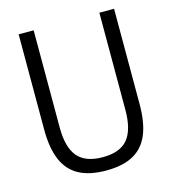

<svg xmlns="http://www.w3.org/2000/svg" viewBox="-111 -832 839 933"><g transform="rotate(-15 308.5 -365.0)"><path d="M309.5 9.5Q226 9.5 172.8 -19.2Q119.5 -48 94 -107.8Q68.5 -167.5 68.5 -260.5V-740H144V-251Q144 -151.5 183.2 -104.5Q222.5 -57.5 309.5 -57.5Q397 -57.5 435.8 -104.5Q474.5 -151.5 474.5 -251V-740H548.5V-260.5Q548.5 -167.5 523.5 -107.8Q498.5 -48 445.5 -19.2Q392.5 9.5 309.5 9.5Z"/></g></svg>

Font: Encode Sans SC Condensed
Style: Regular
Weight: 400
Width: 3
Designer: Multiple Designers
Foundry: Impallari Type
Version: Version 3.002